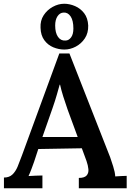

<svg xmlns="http://www.w3.org/2000/svg" viewBox="-20 -1003 695 1023"><path d="M1 0V-57Q29 -57 46 -73Q63 -89 74 -115.5Q85 -142 97 -175L296 -718H350L567 -165Q573 -148 583 -116.5Q593 -85 594 -63Q611 -64 627 -65Q643 -66 655 -66V0H400V-55Q430 -55 441.5 -68Q453 -81 451 -101.5Q449 -122 441 -145L416 -213L184 -209L162 -142Q156 -125 148 -103.5Q140 -82 132 -65Q149 -66 170.5 -67Q192 -68 206 -68V0ZM206 -273H394L340 -420Q328 -454 317 -489Q306 -524 300 -552H298Q292 -531 283 -499Q274 -467 260 -427ZM323 -739Q293 -739 264 -751Q235 -763 216 -789Q197 -815 196 -855Q194 -893 212.5 -921.5Q231 -950 261 -966.5Q291 -983 322 -983Q351 -983 380 -970.5Q409 -958 428.5 -932.5Q448 -907 450 -867Q451 -827 432 -798.5Q413 -770 383.5 -754.5Q354 -739 323 -739ZM329 -787Q346 -787 358.5 -803.5Q371 -820 371 -851Q371 -894 356 -916Q341 -938 318 -936Q299 -935 286.5 -916.5Q274 -898 274 -867Q274 -828 289 -806.5Q304 -785 329 -787Z"/></svg>

Font: Lora SemiBold
Style: Regular
Weight: 600
Designer: Olga Karpushina, Alexei Vanyashin (Cyrillic)
Foundry: Cyreal
Version: Version 3.011; ttfautohint (v1.8.4.7-5d5b)